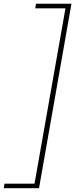

<svg xmlns="http://www.w3.org/2000/svg" viewBox="-79 -802 399 1018"><path d="M127.9 195.8H-59.1L-55.2 171.9H104L268.1 -757.8H107.9L111.8 -782.2H299.8Z"/></svg>

Font: Creato Display Thin
Style: Italic
Weight: 265
Italic angle: -10°
Version: Version 1.000